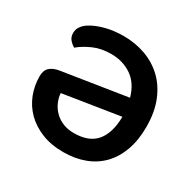

<svg xmlns="http://www.w3.org/2000/svg" viewBox="-143 -770 942 935"><g transform="rotate(30 328.5 -302.5)"><path d="M39 -247Q39 -281 58 -297.5Q77 -314 109 -319L473 -376Q453 -447 403.5 -481Q354 -515 288 -515Q231 -515 187 -495Q143 -475 115 -451Q97 -462 86 -476Q75 -490 75 -511Q75 -533 87.5 -549.5Q100 -566 118 -577Q148 -596 194.5 -608.5Q241 -621 298 -621Q361 -621 418 -601Q475 -581 518.5 -540.5Q562 -500 587.5 -438Q613 -376 613 -292Q613 -217 592 -159.5Q571 -102 533 -63Q495 -24 441.5 -4Q388 16 323 16Q254 16 201 -5.5Q148 -27 112 -63Q76 -99 57.5 -146.5Q39 -194 39 -247ZM321 -90Q406 -90 446 -138Q486 -186 487 -277L169 -227Q171 -200 182.5 -175Q194 -150 213.5 -131Q233 -112 260 -101Q287 -90 321 -90Z"/></g></svg>

Font: Baloo 2 SemiBold
Style: Regular
Weight: 600
Designer: Sarang Kulkarni and Ek Type
Foundry: Ek Type
Version: Version 1.640;hotconv 1.0.111;makeotfexe 2.5.65597; ttfautoh